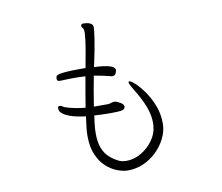

<svg xmlns="http://www.w3.org/2000/svg" viewBox="-85 -860 1171 1011"><g transform="rotate(-10 500.0 -354.5)"><path d="M743 -157Q741 -120 722.5 -83.5Q704 -47 673.5 -17.5Q643 12 603.5 29.5Q564 47 520 47Q496 47 465.5 36Q435 25 406.5 0Q378 -25 359.5 -66.5Q341 -108 341 -168Q341 -180 341.5 -191Q342 -202 344.5 -220.5Q347 -239 351 -272Q333 -274 309.5 -278.5Q286 -283 264.5 -291Q243 -299 228.5 -310.5Q214 -322 214 -338Q214 -339 215 -344.5Q216 -350 223 -350Q228 -350 234 -347.5Q240 -345 241 -343Q248 -339 266.5 -333.5Q285 -328 309.5 -323.5Q334 -319 357 -317Q365 -364 371.5 -404Q378 -444 385 -480Q372 -481 358 -481.5Q344 -482 328 -482Q312 -482 293 -481.5Q274 -481 252 -480Q242 -480 237.5 -482.5Q233 -485 233 -494Q233 -501 235.5 -506.5Q238 -512 250.5 -515.5Q263 -519 291.5 -521Q320 -523 371 -523H393Q402 -572 410.5 -619.5Q419 -667 421 -704V-709Q421 -727 415 -733Q409 -739 409 -745Q409 -749 412 -753Q414 -756 422 -756Q429 -756 441 -754.5Q453 -753 463 -746.5Q473 -740 473 -725Q473 -713 466 -665Q459 -617 438 -520Q491 -518 520 -509.5Q549 -501 549 -484Q549 -483 548.5 -482Q548 -481 548 -479Q543 -456 526 -456Q523 -456 520.5 -456.5Q518 -457 515 -458Q471 -469 429 -476Q422 -440 415 -400Q408 -360 401 -315H435Q455 -315 468.5 -315Q482 -315 484 -316Q491 -318 498 -320Q505 -322 511 -322H513Q527 -320 543.5 -309.5Q560 -299 560 -288Q560 -275 546 -270.5Q532 -266 478 -266Q440 -266 395 -269L389 -223Q386 -196 386 -175Q386 -126 398.5 -95Q411 -64 432 -45Q453 -26 479 -13Q497 -4 521 -4Q562 -4 600 -26.5Q638 -49 663.5 -84.5Q689 -120 692 -160Q692 -165 692.5 -169Q693 -173 693 -177Q693 -220 675 -266.5Q657 -313 622 -369Q614 -382 608.5 -393Q603 -404 603 -409Q603 -414 607 -414H608Q616 -414 637.5 -394.5Q659 -375 683.5 -340.5Q708 -306 725.5 -261.5Q743 -217 743 -167Z"/></g></svg>

Font: Moon Stars Kai T Light
Style: Regular
Weight: 300
Designer: GuiWonder
Version: Version 1.101